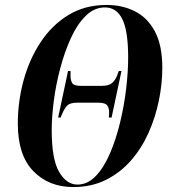

<svg xmlns="http://www.w3.org/2000/svg" viewBox="-20 -745 689 776"><path d="M276 11Q177 11 114.5 -53.5Q52 -118 52 -245Q52 -334 75 -419Q98 -504 143.5 -573.5Q189 -643 256 -684Q323 -725 411 -725Q474 -725 525 -699.5Q576 -674 606 -618Q636 -562 636 -471Q636 -406 622 -338Q608 -270 580 -207.5Q552 -145 509 -96Q466 -47 408 -18Q350 11 276 11ZM293 1Q334 1 367 -33.5Q400 -68 424.5 -125Q449 -182 465.5 -250.5Q482 -319 490 -387.5Q498 -456 498 -512Q498 -620 474.5 -667.5Q451 -715 404 -715Q361 -715 326.5 -681Q292 -647 266.5 -591Q241 -535 223.5 -469Q206 -403 197.5 -337.5Q189 -272 189 -219Q189 -101 219 -50Q249 1 293 1ZM215 -270 255 -458H265V-439Q265 -420 272 -409Q279 -398 307 -398H390Q420 -398 433 -409.5Q446 -421 453 -439L460 -458H471L431 -270H420L421 -289Q422 -306 414 -318Q406 -330 377 -330H292Q263 -330 252 -318.5Q241 -307 233 -289L225 -270Z"/></svg>

Font: Noto Serif Display ExtraCondensed
Style: Bold Italic
Weight: 700
Width: 2
Italic angle: -12°
Designer: Monotype Design Team
Foundry: Monotype Imaging Inc.
Version: Version 2.009